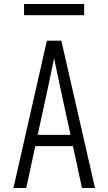

<svg xmlns="http://www.w3.org/2000/svg" viewBox="-20 -938 540 958"><path d="M47 0H111L156 -209H344L389 0H454L286 -735H214ZM168 -265 217 -490Q225 -529 233.5 -568.5Q242 -608 250 -647Q258 -608 266.5 -568.5Q275 -529 283 -490L332 -265ZM400 -862V-918H100V-862Z"/></svg>

Font: Iosevka SS09 Light
Style: Regular
Weight: 300
Monospace: yes
Designer: Belleve Invis
Foundry: Belleve Invis
Version: Version 5.2.1; ttfautohint (v1.8.3)